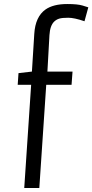

<svg xmlns="http://www.w3.org/2000/svg" viewBox="-20 -777 463 963"><path d="M403.8 -670.4Q352.5 -688 322.3 -688Q292 -688 277.3 -683.6Q262.7 -679.2 252 -668.9Q231 -648.9 228 -600.6L217.8 -418H343.8L338.9 -351.6H211.9L177.2 166H101.6L136.2 -351.6H68.8L72.8 -410.2L140.1 -418L151.9 -606.9Q157.2 -693.4 208.5 -729.5Q247.6 -756.8 317.4 -756.8Q369.1 -756.8 393.8 -749.3Q418.5 -741.7 422.9 -740.2Z"/></svg>

Font: Armata
Style: Regular
Weight: 400
Designer: Viktoriya Grabowska
Foundry: Viktoriya Grabowska
Version: Version 1.003